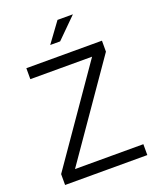

<svg xmlns="http://www.w3.org/2000/svg" viewBox="-162 -995 902 1093"><g transform="rotate(-20 289.0 -449.0)"><path d="M40 -65.9 434.1 -633.8H60.1V-700.2H518.1V-633.8L124 -65.9H538.1V0H40ZM320.8 -897.9H414.1L293 -777.8H232.9Z"/></g></svg>

Font: LT Superior
Style: Regular
Weight: 400
Designer: Daniel Lyons
Foundry: LyonsType
Version: Version 1.000